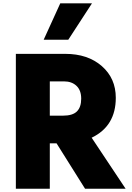

<svg xmlns="http://www.w3.org/2000/svg" viewBox="-20 -1110 801 1165"><path d="M76.2 35.2V-783.2H376Q512.7 -783.2 597.7 -709Q682.6 -634.8 682.6 -516.6Q682.6 -344.7 536.1 -274.4L742.2 35.2H496.1L323.2 -240.2H282.2V35.2ZM245.1 -869.1 345.7 -1089.8H538.1L394.5 -869.1ZM282.2 -408.2H362.3Q420.9 -408.2 446.8 -434.1Q472.7 -460 472.7 -511.2Q472.7 -562.5 443.8 -589.4Q415 -616.2 369.1 -616.2H282.2Z"/></svg>

Font: GenEi M Gothic v2 Black
Style: Regular
Weight: 900
Version: Version 2.0